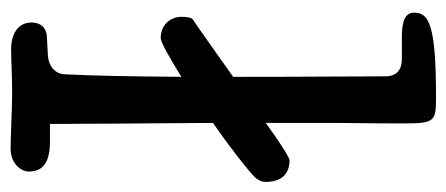

<svg xmlns="http://www.w3.org/2000/svg" viewBox="-266 -596 862 371"><g transform="rotate(90 165.5 -410.0)"><path d="M218 -761C218 -819 213 -821 168 -821C29 -821 4 -808 4 -779C4 -763 17 -755 51 -755H94C113 -755 127 -746 127 -723C127 -652 128 -580 128 -429C81 -396 38 -365 17 -351C13 -348 12 -338 12 -330C12 -306 29 -289 53 -289C61 -289 91 -306 128 -329C127 -225 126 -159 123 -103C122 -84 106 -72 86 -71L49 -69C36 -68 23 -60 23 -39C23 -18 39 0 75 0C96 0 126 -2 162 -2C183 -2 247 1 266 1C299 1 311 -22 311 -34C311 -55 301 -75 254 -75H219C219 -134 218 -238 217 -390C266 -424 309 -458 322 -471C326 -476 331 -482 331 -492C331 -509 326 -538 289 -538C284 -538 251 -517 217 -492V-626C217 -643 218 -695 218 -761Z"/></g></svg>

Font: Life Savers
Style: ExtraBold
Weight: 800
Designer: Pablo Impallari, Rodrigo Fuenzalida, Brenda Gallo
Foundry: Pablo Impallari, Rodrigo Fuenzalida, Brenda Gallo
Version: Version 3.000